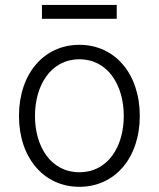

<svg xmlns="http://www.w3.org/2000/svg" viewBox="-20 -731 631 763"><path d="M295.5 11.4C436.8 11.4 535.5 -104 535.5 -270.2C535.5 -437.5 436.8 -552.9 295.5 -552.9C154.1 -552.9 55.4 -437.5 55.4 -270.2C55.4 -104 154.1 11.4 295.5 11.4ZM295.5 -46.5C182.2 -46.5 119 -148.1 119 -270.2C119 -392.4 182.2 -495.4 295.5 -495.4C408.7 -495.4 471.9 -392.4 471.9 -270.2C471.9 -148.1 408.7 -46.5 295.5 -46.5ZM443.9 -711.3H146.7V-656.2H443.9Z"/></svg>

Font: Karasuma Gothic
Style: Light
Weight: 300
Designer: Rasmus Andersson / Ryoko Nishizuka
Foundry: rsms
Version: Version 1.00